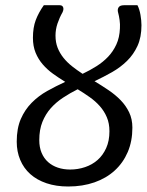

<svg xmlns="http://www.w3.org/2000/svg" viewBox="-20 -695 553 723"><path d="M512.7 -600.1Q512.7 -554.7 497.8 -522.2Q482.9 -489.7 458.3 -465.6Q433.6 -441.4 401.9 -423.3Q370.1 -405.3 335.9 -389.2Q362.8 -373 388.4 -355.7Q414.1 -338.4 434.1 -317.9Q454.1 -297.4 466.3 -272Q478.5 -246.6 478.5 -214.4Q478.5 -163.6 461.2 -122.8Q443.8 -82 412.1 -53Q380.4 -23.9 335.7 -8.3Q291 7.3 236.8 7.3Q191.4 7.3 155.3 -4.9Q119.1 -17.1 94.2 -39.3Q69.3 -61.5 56.2 -92.8Q43 -124 43 -161.6Q43 -211.4 58.3 -246.8Q73.7 -282.2 99.4 -308.1Q125 -334 157.7 -352.3Q190.4 -370.6 225.6 -386.7Q201.7 -401.4 179.7 -417.2Q157.7 -433.1 140.9 -452.6Q124 -472.2 114 -496.6Q104 -521 104 -552.7Q104 -591.3 114.7 -619.6Q125.5 -647.9 145 -675.3H205.1Q214.8 -675.3 217.8 -667.5Q220.7 -659.7 215.3 -648.4Q204.1 -628.9 196.5 -606.4Q189 -584 189 -561Q189 -535.6 197 -515.1Q205.1 -494.6 219 -477.3Q232.9 -460 251.5 -445.3Q270 -430.7 291 -417Q318.8 -430.2 343.5 -445.8Q368.2 -461.4 387.2 -481.4Q406.2 -501.5 418.2 -527.6Q430.2 -553.7 431.6 -588.4Q432.6 -603.5 430.4 -619.4Q428.2 -635.3 424.8 -647.5Q421.4 -659.2 426.5 -667.2Q431.6 -675.3 446.8 -675.3H497.6Q501.5 -668 504.4 -658.4Q507.3 -648.9 509 -638.9Q510.7 -628.9 511.7 -618.9Q512.7 -608.9 512.7 -600.1ZM392.1 -200.7Q392.1 -230.5 382.3 -253.4Q372.6 -276.4 356 -295.2Q339.4 -314 317.6 -329.3Q295.9 -344.7 272.5 -358.9Q243.2 -344.2 217 -326.9Q190.9 -309.6 171.1 -287.4Q151.4 -265.1 139.6 -235.8Q127.9 -206.5 127.9 -167.5Q127.9 -140.1 136.7 -119.4Q145.5 -98.6 161.1 -84.7Q176.8 -70.8 198 -63.7Q219.2 -56.6 244.1 -56.6Q273.4 -56.6 300.3 -65.7Q327.1 -74.7 347.4 -92.5Q367.7 -110.4 379.9 -137.5Q392.1 -164.6 392.1 -200.7Z"/></svg>

Font: Carlito
Style: Italic
Weight: 400
Italic angle: -7°
Designer: Lukasz Dziedzic
Foundry: tyPoland Lukasz Dziedzic
Version: Version 1.104